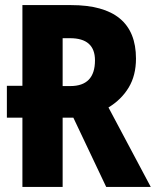

<svg xmlns="http://www.w3.org/2000/svg" viewBox="-20 -734 612 754"><path d="M259 -714Q514 -714 514 -504Q514 -438 485.5 -390.5Q457 -343 406 -312L572 0H397L268 -272H226V0H68V-272H7V-397H68V-714ZM255 -584H226V-396H256Q353 -396 353 -497Q353 -584 255 -584Z"/></svg>

Font: Noto Sans Condensed ExtraBold
Style: Regular
Weight: 800
Width: 3
Designer: Monotype Design Team
Foundry: Monotype Imaging Inc.
Version: Version 2.013; ttfautohint (v1.8.4.7-5d5b)